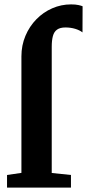

<svg xmlns="http://www.w3.org/2000/svg" viewBox="-20 -854 396 874"><path d="M12 0V-57.5L77.5 -67V-597.5Q77.5 -647.5 95.8 -690.8Q114 -734 145.5 -766.2Q177 -798.5 217.8 -816.2Q258.5 -834 303.5 -834Q324 -834 337.2 -831Q350.5 -828 356 -825.5L355.5 -706.5Q343 -716.5 322.2 -722.8Q301.5 -729 278 -729Q253.5 -729 239.8 -719.2Q226 -709.5 220.8 -689.8Q215.5 -670 215.5 -641V-66.5L303 -57.5V0Z"/></svg>

Font: Merriweather 24pt SemiCondensed
Style: Bold
Weight: 700
Width: 4
Designer: Eben Sorkin
Foundry: Eben Sorkin
Version: Version 2.100